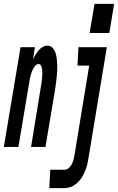

<svg xmlns="http://www.w3.org/2000/svg" viewBox="-66 -766 615 1001"><path d="M504 -594H401L427 -746H529ZM-46 0 41 -520H116L106 -455Q111 -467 118 -479Q125 -491 134.5 -502.5Q144 -514 156.5 -521Q169 -528 182 -528Q198 -528 208.5 -516Q219 -504 223.5 -490Q228 -476 230 -460Q232 -444 232.5 -428Q233 -412 232 -395.5Q231 -379 229.5 -363Q228 -347 225.5 -330.5Q223 -314 221 -298L171 0H96L147 -313Q149 -321 150 -329.5Q151 -338 152 -346Q153 -354 153.5 -362Q154 -370 154.5 -378Q155 -386 154.5 -394.5Q154 -403 152.5 -410.5Q151 -418 147 -425Q143 -432 135 -432Q126 -432 119 -424.5Q112 -417 107.5 -409Q103 -401 100 -392.5Q97 -384 94.5 -375Q92 -366 90 -357.5Q88 -349 87 -340L30 0ZM191 215 196 119H270Q282 119 292 110.5Q302 102 308 90.5Q314 79 317 67.5Q320 56 322 45L399 -424H338L343 -520H491L395 60Q393 73 390 86.5Q387 100 382.5 113Q378 126 372 138.5Q366 151 358 163Q350 175 339.5 185Q329 195 317 202Q305 209 291.5 212Q278 215 265 215Z"/></svg>

Font: Iosevka SS04
Style: Bold Italic
Weight: 700
Italic angle: -9°
Monospace: yes
Designer: Belleve Invis
Foundry: Belleve Invis
Version: Version 19.0.0; ttfautohint (v1.8.4)